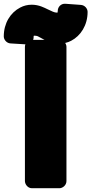

<svg xmlns="http://www.w3.org/2000/svg" viewBox="-96 -959 484 1017"><path d="M219 38C235 38 256 23 256 0V-711C256 -727 242 -748 219 -748H73C57 -748 36 -734 36 -711V0C36 16 50 38 73 38ZM85 -770C94 -770 99 -769 104 -767C126 -757 162 -728 219 -728C240 -728 262 -733 281 -743C331 -769 368 -825 368 -896C368 -913 354 -931 333 -933L251 -939C226 -941 210 -921 210 -902C210 -893 209 -892 206 -892C191 -892 178 -900 156 -910C139 -918 111 -934 72 -934C50 -934 30 -929 11 -919C-41 -892 -76 -836 -76 -766C-76 -749 -61 -730 -40 -729L42 -724C67 -723 82 -742 82 -761C82 -768 82 -770 85 -770Z"/></svg>

Font: Asimov Print
Style: E
Weight: 500
Designer: Google
Version: Version 2.000980; 2014